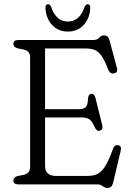

<svg xmlns="http://www.w3.org/2000/svg" viewBox="-20 -894 638 931"><path d="M45 -681Q45 -700 68.5 -700H434Q450.5 -700 460.5 -711.2Q470.5 -722.5 485 -722.5Q505 -722.5 511.5 -697L547 -564.5Q553 -541.5 532 -538Q513.5 -534.5 504.5 -557Q487.5 -601.5 472.2 -623.2Q457 -645 438.8 -652Q420.5 -659 395 -659H198.5V-364.5H361Q386 -364.5 396 -375Q406 -385.5 406.5 -414.5Q408.5 -437 421.5 -439Q437.5 -440.5 442.5 -420.5L475.5 -288Q481 -265 464.5 -260.5Q449.5 -256 440 -275.5Q428 -304 415 -314.2Q402 -324.5 375.5 -324.5H198.5V-89.5Q198.5 -41 251.5 -41H405.5Q433 -41 453 -50.8Q473 -60.5 490.5 -88.8Q508 -117 528.5 -174Q536 -193.5 552.5 -190Q571.5 -186.5 565 -162L528.5 -8Q522.5 17.5 502 17.5Q489 17.5 478 8.8Q467 0 452.5 0H68.5Q45 0 45 -19Q45 -34.5 65.5 -40.5L94.5 -46Q126 -53 126 -84V-616Q126 -647 94.5 -654L65.5 -659.5Q45 -665.5 45 -681ZM309 -789.5Q366.5 -789.5 390.5 -861.5Q396.5 -873.5 405 -873.5Q418.5 -873.5 417.5 -855.5Q415.5 -805 385.8 -773Q356 -741 309 -741Q262 -741 232.5 -773Q203 -805 200.5 -855.5Q200 -873.5 213 -873.5Q221.5 -873.5 227.5 -861.5Q251.5 -789.5 309 -789.5Z"/></svg>

Font: Fraunces 72pt SuperSoft Light
Style: Regular
Weight: 300
Version: Version 1.000;[0bf87f6ff]